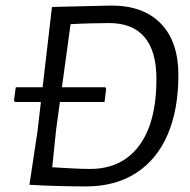

<svg xmlns="http://www.w3.org/2000/svg" viewBox="-20 -665 684 691"><path d="M622 -395Q622 -271 583.5 -181Q545 -91 470 -42.5Q395 6 289 6Q250 6 192.5 4.5Q135 3 87 0H86L115 -193L167 -640H168L381 -645Q496 -645 559 -580Q622 -515 622 -395ZM543 -381Q543 -481 500 -531.5Q457 -582 373 -582Q348 -582 308 -581Q268 -580 234 -578L182 -199L168 -63Q260 -57 304 -57Q418 -57 480.5 -140.5Q543 -224 543 -381ZM362 -345 356.2 -298H33.5L30.3 -304L36.8 -351H359.4Z"/></svg>

Font: Alegreya Sans SC
Style: Italic
Weight: 400
Italic angle: -7°
Designer: Juan Pablo del Peral
Foundry: Huerta Tipografica
Version: Version 2.008; ttfautohint (v1.6)